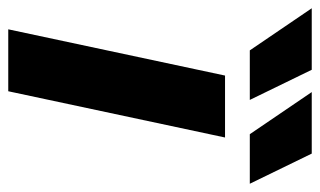

<svg xmlns="http://www.w3.org/2000/svg" viewBox="-221 -600 775 465"><g transform="rotate(90 166.5 -367.5)"><path d="M5 0 117 -525H267L155 0ZM-46 -735H103L176 -585H56ZM157 -735H306L379 -585H259Z"/></g></svg>

Font: Radio Canada
Style: Bold Italic
Weight: 700
Italic angle: -12°
Designer: Charles Daoud, Etienne Aubert Bonn, Alexandre Saumier Demers, Jacques Le Bailly
Foundry: Radio-Canada
Version: Version 2.104; ttfautohint (v1.8.4.7-5d5b);gftools[0.9.28.de